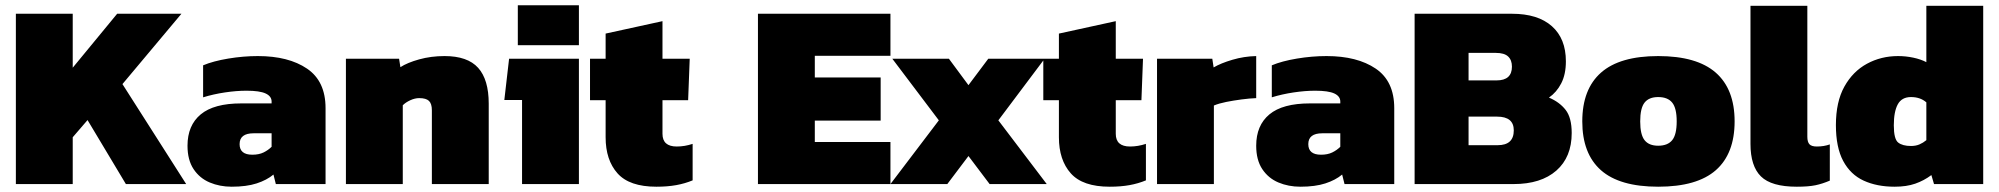

<svg xmlns="http://www.w3.org/2000/svg" viewBox="-20 -696 7559 726"><path d="M40 0V-644H255V-440L423 -644H666L443 -378L684 0H456L311 -242L255 -177V0Z M856 10Q811 10 773 -6Q735 -22 712 -56.5Q689 -91 689 -145Q689 -222 739 -263.5Q789 -305 892 -305H1007V-312Q1007 -332 984.5 -342.5Q962 -353 912 -353Q874 -353 830.5 -346.5Q787 -340 748 -328V-449Q786 -465 843 -474.5Q900 -484 955 -484Q1071 -484 1141 -436.5Q1211 -389 1211 -287V0H1023L1014 -36Q989 -15 950.5 -2.5Q912 10 856 10ZM934 -111Q959 -111 976.5 -119.5Q994 -128 1007 -141V-192H939Q886 -192 886 -151Q886 -111 934 -111Z M1288 0V-474H1489L1494 -442Q1520 -459 1565 -471.5Q1610 -484 1661 -484Q1748 -484 1788 -439.5Q1828 -395 1828 -304V0H1613V-279Q1613 -304 1602 -314.5Q1591 -325 1565 -325Q1549 -325 1531.5 -317Q1514 -309 1503 -298V0Z M1938 -525V-676H2169V-525ZM1954 0V-318H1887L1905 -474H2169V0Z M2462 10Q2360 10 2315 -40.5Q2270 -91 2270 -177V-317H2211V-474H2270V-569L2485 -616V-474H2588L2582 -317H2485V-190Q2485 -142 2539 -142Q2569 -142 2599 -152V-14Q2570 -2 2537 4Q2504 10 2462 10Z M2846 0V-644H3347V-485H3061V-403H3310V-240H3061V-159H3347V0Z M3347 0 3530 -241 3354 -474H3568L3642 -374L3717 -474H3930L3755 -241L3938 0H3722L3642 -106L3562 0Z M4176 10Q4074 10 4029 -40.5Q3984 -91 3984 -177V-317H3925V-474H3984V-569L4199 -616V-474H4302L4296 -317H4199V-190Q4199 -142 4253 -142Q4283 -142 4313 -152V-14Q4284 -2 4251 4Q4218 10 4176 10Z M4355 0V-474H4564L4569 -441Q4596 -457 4640 -470Q4684 -483 4730 -484V-325Q4705 -324 4674.5 -320Q4644 -316 4616.5 -310.5Q4589 -305 4570 -297V0Z M4897 10Q4852 10 4814 -6Q4776 -22 4753 -56.5Q4730 -91 4730 -145Q4730 -222 4780 -263.5Q4830 -305 4933 -305H5048V-312Q5048 -332 5025.5 -342.5Q5003 -353 4953 -353Q4915 -353 4871.5 -346.5Q4828 -340 4789 -328V-449Q4827 -465 4884 -474.5Q4941 -484 4996 -484Q5112 -484 5182 -436.5Q5252 -389 5252 -287V0H5064L5055 -36Q5030 -15 4991.5 -2.5Q4953 10 4897 10ZM4975 -111Q5000 -111 5017.5 -119.5Q5035 -128 5048 -141V-192H4980Q4927 -192 4927 -151Q4927 -111 4975 -111Z M5329 0V-644H5697Q5795 -644 5848 -597Q5901 -550 5901 -464Q5901 -415 5883.5 -381Q5866 -347 5837 -327Q5877 -310 5900 -280.5Q5923 -251 5923 -193Q5923 -102 5865 -51Q5807 0 5703 0ZM5533 -392H5639Q5697 -392 5697 -444Q5697 -469 5682.5 -482.5Q5668 -496 5636 -496H5533ZM5533 -147H5643Q5704 -147 5704 -203Q5704 -255 5641 -255H5533Z M6250 10Q6104 10 6033.5 -52.5Q5963 -115 5963 -237Q5963 -359 6034 -421.5Q6105 -484 6250 -484Q6396 -484 6467.5 -421.5Q6539 -359 6539 -237Q6539 -115 6468 -52.5Q6397 10 6250 10ZM6250 -145Q6286 -145 6303 -166Q6320 -187 6320 -237Q6320 -287 6303 -308Q6286 -329 6250 -329Q6215 -329 6198.5 -308Q6182 -287 6182 -237Q6182 -187 6198.5 -166Q6215 -145 6250 -145Z M6774 10Q6678 10 6638.5 -29Q6599 -68 6599 -152V-674H6814V-179Q6814 -159 6822 -150.5Q6830 -142 6850 -142Q6863 -142 6875.5 -144Q6888 -146 6899 -150V-13Q6871 -1 6844.5 4.5Q6818 10 6774 10Z M7144 10Q7077 10 7027 -13Q6977 -36 6949.5 -87.5Q6922 -139 6922 -223Q6922 -311 6954 -368.5Q6986 -426 7039.5 -455Q7093 -484 7157 -484Q7186 -484 7214.5 -478Q7243 -472 7264 -461V-674H7479V0H7293L7283 -34Q7255 -13 7222 -1.5Q7189 10 7144 10ZM7206 -144Q7224 -144 7238 -150Q7252 -156 7264 -166V-309Q7241 -329 7206 -329Q7171 -329 7156 -301.5Q7141 -274 7141 -222Q7141 -170 7157.5 -157Q7174 -144 7206 -144Z"/></svg>

Font: Kanit ExtraBold
Style: Regular
Weight: 800
Designer: Katatrad Team
Foundry: CadsonDemak
Version: Version 2.000; ttfautohint (v1.8.3)